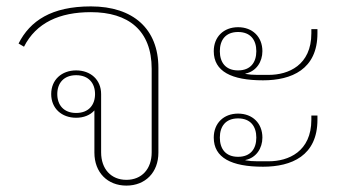

<svg xmlns="http://www.w3.org/2000/svg" viewBox="-20 -568 1082 600"><path d="M375 12C434 12 475 -29 475 -91V-356C475 -477 397 -548 264 -548C141 -548 74 -503 38 -432L55 -422C93 -497 166 -530 264 -530C381 -530 454 -473 454 -353V-92C454 -40 423 -6 375 -6C327 -6 296 -40 296 -92V-274C296 -319 263 -348 218 -348C173 -348 140 -319 140 -274C140 -229 173 -200 218 -200C241 -200 262 -208 275 -223V-91C275 -29 316 12 375 12ZM218 -215C179 -215 159 -240 159 -274C159 -308 179 -333 218 -333C257 -333 277 -308 277 -274C277 -240 257 -215 218 -215Z M802 -317C891 -317 972 -351 972 -464V-477H953V-464C953 -364 881 -334 820 -334H784C770 -334 758 -335 747 -337V-338C781 -345 800 -375 800 -408C800 -453 769 -483 724 -483C679 -483 648 -453 648 -408C648 -345 703 -317 802 -317ZM802 -47C891 -47 972 -81 972 -194V-207H953V-194C953 -94 881 -64 820 -64H784C770 -64 758 -65 747 -67V-68C781 -75 800 -105 800 -138C800 -183 769 -213 724 -213C679 -213 648 -183 648 -138C648 -75 703 -47 802 -47ZM724 -348C685 -348 667 -373 667 -408C667 -443 685 -468 724 -468C763 -468 781 -443 781 -408C781 -373 763 -348 724 -348ZM724 -78C685 -78 667 -103 667 -138C667 -173 685 -198 724 -198C763 -198 781 -173 781 -138C781 -103 763 -78 724 -78Z"/></svg>

Font: IBM Plex Sans Thai Looped Thin
Style: Regular
Weight: 100
Designer: Mike Abbink, Paul van der Laan, Pieter van Rosmalen, Ben Mitchell, Mark Frömberg
Foundry: Bold Monday
Version: Version 1.1